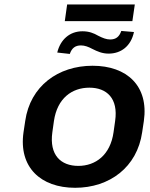

<svg xmlns="http://www.w3.org/2000/svg" viewBox="-20 -851 686 881"><path d="M324.7 10.7C482.9 10.7 609.4 -84 632.3 -244.1L640.1 -295.9C663.1 -456.1 563 -549.3 404.8 -549.3C246.6 -549.3 118.7 -456.1 95.7 -295.9L87.9 -244.1C64.9 -84 166.5 10.7 324.7 10.7ZM300.3 -603.5C309.6 -630.9 325.7 -642.6 351.6 -642.6C368.7 -642.6 385.7 -636.2 403.8 -626.5C427.2 -614.7 449.2 -605 478.5 -605C535.2 -605 581.1 -639.2 594.7 -704.1L536.6 -709C527.3 -682.1 511.7 -669.9 485.4 -669.9C468.3 -669.9 451.7 -676.3 430.7 -687C409.7 -699.2 388.2 -707.5 358.4 -707.5C300.3 -707.5 257.3 -669.9 242.7 -609.9ZM587.4 -753.9 598.6 -830.6H288.1L277.3 -753.9ZM339.4 -89.8C259.3 -89.8 205.6 -139.2 220.2 -244.1L227.5 -295.9C242.7 -400.4 310.5 -448.7 390.1 -448.7C469.7 -448.7 523.4 -399.9 508.3 -295.9L501 -244.1C486.3 -139.6 418.5 -89.8 339.4 -89.8Z"/></svg>

Font: Winston SemiBold
Style: Italic
Weight: 600
Italic angle: -8.13011°
Designer: Vernon Adams, Kim Jin-seong, David Berlow, Cristiano Sobral
Foundry: The Winston Project Authors
Version: Version 3.004